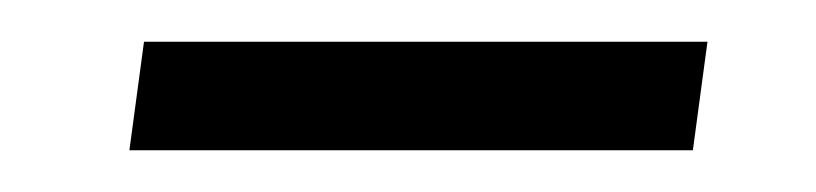

<svg xmlns="http://www.w3.org/2000/svg" viewBox="-20 -351 391 92"><path d="M319 -331 312 -279H42L49 -331Z"/></svg>

Font: Pathway Extreme 8pt Thin 12pt Medium
Style: Italic
Weight: 500
Italic angle: -8°
Version: Version 1.001;gftools[0.9.26]